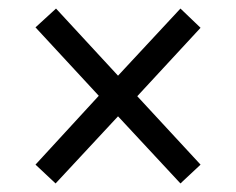

<svg xmlns="http://www.w3.org/2000/svg" viewBox="-20 -583 552 449"><path d="M110 -154 63 -198 211 -359 63 -519 111 -563 256 -406 402 -563 449 -518 301 -358 449 -198 402 -154 256 -311Z"/></svg>

Font: Noto Serif Ethiopic SemiCondensed SemiBold
Style: Regular
Weight: 600
Width: 4
Designer: Monotype Design Team
Foundry: Monotype Imaging Inc.
Version: Version 2.102; ttfautohint (v1.8.4.7-5d5b)